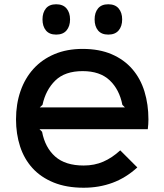

<svg xmlns="http://www.w3.org/2000/svg" viewBox="-20 -869 770 899"><path d="M552 -778Q552 -746 535.5 -726.5Q519 -707 487 -707Q455 -707 439 -726.5Q423 -746 423 -778Q423 -810 439 -829.5Q455 -849 487 -849Q519 -849 535.5 -829.5Q552 -810 552 -778ZM308 -778Q308 -746 291.5 -726.5Q275 -707 243 -707Q211 -707 195 -726.5Q179 -746 179 -778Q179 -810 195 -829.5Q211 -849 243 -849Q275 -849 291.5 -829.5Q308 -810 308 -778ZM675 -310Q675 -288 672 -264H165L177 -252Q191 -178 238.5 -136Q286 -94 372 -94Q422 -94 463.5 -112Q505 -130 543 -165L623 -85Q569 -36 506.5 -13Q444 10 372 10Q291 10 231 -14.5Q171 -39 132 -82Q93 -125 74 -183.5Q55 -242 55 -310Q55 -382 76 -442.5Q97 -503 137 -547Q177 -591 235 -615.5Q293 -640 367 -640Q445 -640 503 -615Q561 -590 599.5 -545.5Q638 -501 656.5 -440.5Q675 -380 675 -310ZM565 -366 553 -378Q539 -450 493.5 -493Q448 -536 367 -536Q284 -536 239 -492Q194 -448 179 -378L166 -366Z"/></svg>

Font: TypoPRO Sinkin Sans
Style: 500 Medium
Weight: 500
Designer: Keith Bates
Foundry: K-Type
Version: Sinkin Sans (version 1.0)  by Keith Bates   •   © 2014   www